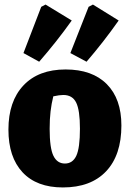

<svg xmlns="http://www.w3.org/2000/svg" viewBox="-20 -810 569 843"><path d="M256 13Q141 13 79 -53.5Q17 -120 17 -241Q17 -365 83 -435Q149 -505 268 -505Q385 -505 449 -440.5Q513 -376 513 -259Q513 -129 446 -58Q379 13 256 13ZM265 -92Q299 -92 315 -126Q331 -160 331 -245Q331 -326 314.5 -359.5Q298 -393 258 -393Q241 -393 214 -387Q206 -355 202 -321Q198 -287 198 -244Q198 -160 214.5 -126Q231 -92 265 -92ZM83 -577 161 -780 180 -790 295 -720Q228 -626 152 -539ZM289 -577 369 -780 388 -790 501 -720Q468 -673 432.5 -627.5Q397 -582 360 -539Z"/></svg>

Font: Piazzolla ExtraBold
Style: Regular
Weight: 800
Designer: Juan Pablo del Peral
Foundry: Huerta Tipografica
Version: Version 1.330